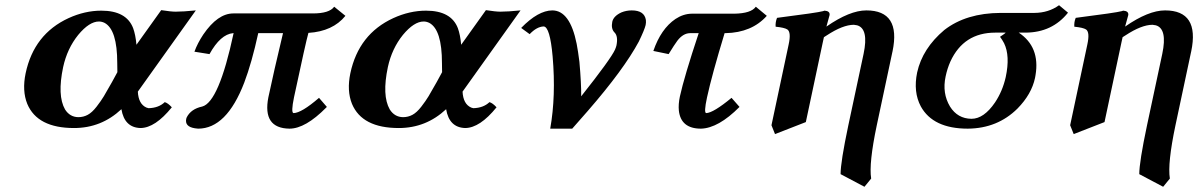

<svg xmlns="http://www.w3.org/2000/svg" viewBox="-20 -485 4637 742"><path d="M433.6 -206.1 433.1 -241.2Q433.1 -370.1 384.3 -396.5Q373.5 -401.9 362.3 -401.9Q325.2 -401.9 282.2 -350.1Q239.7 -297.4 224.1 -226.1Q200.7 -115.7 231.4 -62Q250 -32.7 282.7 -32.2Q302.2 -32.2 319.1 -41.3Q335.9 -50.3 353.3 -72.8Q370.6 -95.2 381.3 -113Q392.1 -130.9 412.6 -167.5ZM371.6 -443.8Q468.8 -443.8 494.6 -376Q503.9 -350.6 507.3 -312L603 -445.8Q640.6 -439.9 658.7 -439.9Q688 -439.9 736.8 -444.8L512.7 -130.9Q515.1 -83 545.9 -69.3Q550.8 -67.4 554.2 -66.9Q593.3 -67.9 616.7 -90.3Q628.9 -86.9 644 -70.3Q579.6 9.3 522.9 9.8Q460.9 7.8 449.2 -63Q371.6 9.8 266.1 9.8Q124.5 9.8 85.4 -83.5Q64.9 -134.3 79.1 -202.1Q111.3 -353.5 245.1 -415Q308.1 -443.8 371.6 -443.8Z M1189 -433.1H881.8Q821.3 -433.1 765.6 -351.6Q743.2 -317.9 731.4 -285.2L789.6 -275.9Q832 -352.5 880.9 -356.9Q882.3 -356.9 882.8 -356.9Q825.7 -89.8 761.2 -73.2Q718.3 -64 701.7 -31.7Q700.2 -28.3 699.7 -25.9Q693.4 4.4 732.9 10.7Q739.7 11.7 745.6 12.2Q855.5 12.2 923.8 -165.5Q953.1 -242.7 978 -356.9H1073.7Q1037.6 -206.1 1017.1 -108.9Q993.7 10.7 1098.6 12.2Q1160.2 12.2 1240.7 -69.3Q1242.7 -71.3 1243.2 -71.8L1212.9 -106.9Q1145 -48.3 1114.3 -47.9Q1104 -49.8 1116.2 -108.9Q1161.6 -321.8 1171.9 -357.9Q1266.1 -363.8 1314.9 -423.8L1271.5 -459Q1252.9 -433.1 1189 -433.1Z M1688.5 -206.1 1688 -241.2Q1688 -370.1 1639.2 -396.5Q1628.4 -401.9 1617.2 -401.9Q1580.1 -401.9 1537.1 -350.1Q1494.6 -297.4 1479 -226.1Q1455.6 -115.7 1486.3 -62Q1504.9 -32.7 1537.6 -32.2Q1557.1 -32.2 1574 -41.3Q1590.8 -50.3 1608.2 -72.8Q1625.5 -95.2 1636.2 -113Q1647 -130.9 1667.5 -167.5ZM1626.5 -443.8Q1723.6 -443.8 1749.5 -376Q1758.8 -350.6 1762.2 -312L1857.9 -445.8Q1895.5 -439.9 1913.6 -439.9Q1942.9 -439.9 1991.7 -444.8L1767.6 -130.9Q1770 -83 1800.8 -69.3Q1805.7 -67.4 1809.1 -66.9Q1848.1 -67.9 1871.6 -90.3Q1883.8 -86.9 1898.9 -70.3Q1834.5 9.3 1777.8 9.8Q1715.8 7.8 1704.1 -63Q1626.5 9.8 1521 9.8Q1379.4 9.8 1340.3 -83.5Q1319.8 -134.3 1334 -202.1Q1366.2 -353.5 1500 -415Q1563 -443.8 1626.5 -443.8Z M2421.4 -444.8Q2470.2 -444.8 2476.1 -407.7Q2477.1 -397.9 2475.1 -388.2Q2470.7 -369.6 2448.7 -324.2Q2390.6 -216.3 2251.5 -56.2Q2223.6 -23.9 2191.4 12.2H2106.4Q2128.9 -114.3 2115.7 -266.6Q2105.5 -381.3 2081.1 -382.8Q2054.2 -381.8 2026.9 -353L1994.1 -377Q2059.6 -444.3 2114.3 -444.8Q2182.6 -444.8 2208.5 -315.9Q2213.9 -288.1 2219.2 -246.1Q2226.6 -161.6 2226.1 -112.8Q2341.3 -258.3 2356.9 -293.5Q2360.8 -302.7 2362.3 -309.1Q2369.6 -345.2 2354.5 -359.9Q2340.8 -374 2346.2 -400.9Q2351.1 -422.9 2381.3 -437Q2400.4 -444.8 2421.4 -444.8Z M2653.3 -432.1H2817.4Q2882.8 -433.1 2900.9 -459L2943.4 -423.8Q2885.3 -358.9 2784.2 -356.9H2780.3Q2731.4 -196.3 2712.4 -108.9Q2699.2 -47.9 2709.5 -47.9Q2737.3 -49.3 2807.1 -106.9L2837.9 -71.8Q2756.3 10.3 2689 12.2Q2611.3 12.2 2603.5 -57.6Q2601.1 -82 2607.4 -111.8Q2624 -188 2680.2 -356.9H2647.5Q2620.1 -356.9 2597.7 -327.6Q2586.4 -312.5 2564 -275.9L2504.9 -288.1Q2534.2 -373.5 2590.3 -411.6Q2620.6 -431.6 2653.3 -432.1Z M3027.8 -313Q3038.1 -360.4 3022.9 -371.1Q3011.7 -378.4 2977.5 -381.8Q2976.1 -399.4 2982.9 -416Q3139.6 -436 3160.6 -441.9Q3164.6 -442.9 3166.5 -443.8Q3188 -442.4 3186 -426.8Q3185.5 -424.8 3173.8 -382.3Q3263.7 -444.8 3328.1 -444.8Q3462.4 -444.8 3429.2 -286.1Q3428.7 -284.7 3428.7 -284.2L3368.2 0Q3337.4 146.5 3346.7 205.1L3320.8 236.8L3228.5 188Q3228.5 141.1 3258.3 0L3317.4 -276.9Q3337.9 -374 3292.5 -387.2Q3286.1 -388.7 3279.8 -389.2Q3237.3 -389.2 3174.8 -348.1Q3169.4 -344.7 3164.1 -341.3Q3161.1 -327.6 3159.7 -321.3L3094.2 -13.2L2975.1 33.2L2961.4 -1Z M3734.4 -25.9Q3782.2 -25.9 3825.2 -88.9Q3854.5 -132.8 3866.7 -187Q3884.3 -269 3860.4 -317.9Q3853.5 -331.1 3844.7 -342.8Q3865.2 -356 3866.2 -358.9H3826.2Q3704.1 -358.9 3652.8 -247.1Q3640.6 -219.7 3634.3 -189Q3620.6 -124.5 3651.4 -73.2Q3680.7 -26.4 3734.4 -25.9ZM3629.4 -369.1Q3713.9 -434.6 3847.2 -435.1H3977.5Q4032.2 -435.5 4072.8 -464.8L4107.4 -436Q4046.4 -359.4 3943.4 -358.9H3917Q4000 -303.7 3981.9 -194.8Q3981 -189 3980 -184.1Q3966.8 -121.1 3912.1 -65.4Q3835 11.2 3720.2 12.2Q3585.9 12.2 3538.6 -73.7Q3508.8 -129.4 3524.4 -205.1Q3544.9 -297.9 3629.4 -369.1Z M4182.1 -313Q4192.4 -360.4 4177.2 -371.1Q4166 -378.4 4131.8 -381.8Q4130.4 -399.4 4137.2 -416Q4293.9 -436 4314.9 -441.9Q4318.8 -442.9 4320.8 -443.8Q4342.3 -442.4 4340.3 -426.8Q4339.8 -424.8 4328.1 -382.3Q4418 -444.8 4482.4 -444.8Q4616.7 -444.8 4583.5 -286.1Q4583 -284.7 4583 -284.2L4522.5 0Q4491.7 146.5 4501 205.1L4475.1 236.8L4382.8 188Q4382.8 141.1 4412.6 0L4471.7 -276.9Q4492.2 -374 4446.8 -387.2Q4440.4 -388.7 4434.1 -389.2Q4391.6 -389.2 4329.1 -348.1Q4323.7 -344.7 4318.4 -341.3Q4315.4 -327.6 4314 -321.3L4248.5 -13.2L4129.4 33.2L4115.7 -1Z"/></svg>

Font: Linux Libertine Slanted O
Style: Bold Slanted
Weight: 700
Designer: Philipp H. Poll
Foundry: Philipp H. Poll
Version: Version 5.0.0